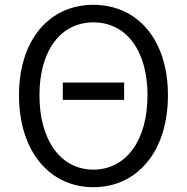

<svg xmlns="http://www.w3.org/2000/svg" viewBox="-20 -765 777 798"><path d="M241 -350H496V-422H241ZM368 13C550 13 678 -135 678 -369C678 -602 550 -745 368 -745C187 -745 59 -602 59 -369C59 -135 187 13 368 13ZM368 -60C233 -60 144 -181 144 -369C144 -556 233 -672 368 -672C504 -672 593 -556 593 -369C593 -181 504 -60 368 -60Z"/></svg>

Font: Source Han Sans JP Normal
Style: Regular
Weight: 350
Designer: Ryoko NISHIZUKA 西塚涼子 (kana, bopomofo & ideographs); Paul D. Hunt (Latin, Greek & Cyrillic); Sandoll Communications 산돌커뮤니
Foundry: Adobe
Version: Version 2.002;hotconv 1.0.116;makeotfexe 2.5.65601